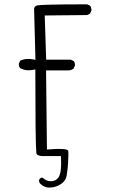

<svg xmlns="http://www.w3.org/2000/svg" viewBox="-20 -753 540 891"><path d="M161.1 83.5Q161.1 93.8 167.5 100.1Q183.6 115.7 205.6 117.7Q242.2 117.7 268.6 96.7Q286.1 82.5 289.6 60.5Q294.4 29.8 295.9 4.2Q297.4 -21.5 297.4 -33Q297.4 -44.4 297.1 -48.6Q296.9 -52.7 296.4 -53.5Q295.9 -54.2 294.9 -55.4Q293.9 -56.6 290.5 -58.1Q281.2 -62 253.9 -62Q235.8 -62 197.8 -59.1L193.8 -426.3H300.8Q311.5 -427.7 320.8 -433.6L327.6 -447.8Q328.1 -449.2 328.1 -450.2Q328.1 -461.4 322.8 -469.2L308.6 -476.1H194.3L187.5 -681.2L384.3 -683.1L397.5 -689.5L403.8 -702.6Q404.3 -704.1 404.3 -705.1Q404.3 -717.3 398.4 -726.1L384.8 -732.9Q267.1 -732.9 214.4 -731.4Q161.6 -730 152.8 -728Q147.9 -726.6 146 -725.1Q144 -723.6 143.1 -722.7Q139.2 -719.2 138.2 -711.9L144.5 -475.6L128.9 -478Q119.6 -479.5 111.3 -479.5Q91.3 -479.5 74.2 -471.7L67.9 -458.5Q67.4 -457 67.4 -456.1Q67.4 -444.3 73.2 -437Q91.3 -426.8 112.8 -426.8Q120.6 -426.8 128.9 -428.2L144 -430.7V-415Q144 -94.7 148.4 -45.9L148.9 -40.5Q149.4 -38.6 151.6 -36.4Q153.8 -34.2 159.2 -32Q164.6 -29.8 172.9 -28.8H262.7Q263.7 -4.9 263.7 2Q263.7 8.8 263.4 16.8Q263.2 24.9 262 35.6Q260.7 46.4 258.8 52.7Q256.8 59.1 255.4 63Q252 70.8 246.1 76.2Q234.9 87.9 216.3 87.9Q194.8 87.9 178.2 71.8H170.9Q164.6 75.2 161.6 81.5Q161.1 82.5 161.1 83.5Z"/></svg>

Font: NaikaiFont
Style: ExtraLight
Weight: 200
Version: Version 1.89